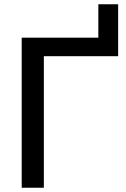

<svg xmlns="http://www.w3.org/2000/svg" viewBox="-20 -882 590 902"><path d="M82 0V-705H442V-862H535V-618H186V0Z"/></svg>

Font: Nunito Sans 12pt SemiBold
Style: Regular
Weight: 600
Designer: Vernon Adams
Foundry: Vernon Adams
Version: Version 3.101;gftools[0.9.27]